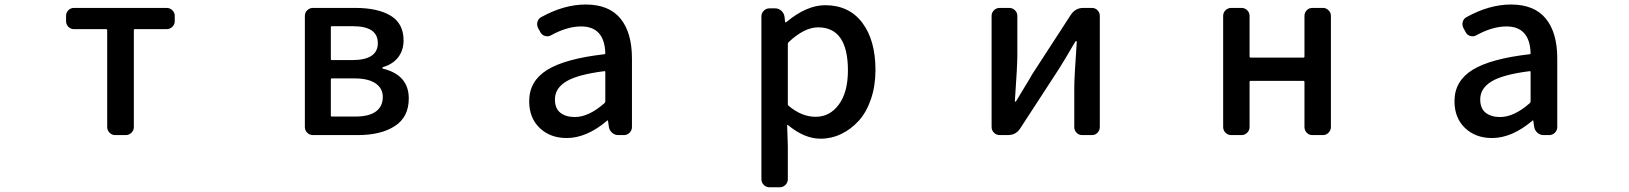

<svg xmlns="http://www.w3.org/2000/svg" viewBox="-20 -584 7040 830"><path d="M477.5 0Q463.9 0 453.6 -10.3Q443.4 -20.5 443.4 -35.2V-453.1Q443.4 -458 438.5 -458H299.8Q285.2 -458 275.4 -468.3Q265.6 -478.5 265.6 -492.2V-515.6Q265.6 -529.3 275.4 -539.6Q285.2 -549.8 299.8 -549.8H700.2Q714.8 -549.8 725.1 -539.6Q735.4 -529.3 735.4 -515.6V-492.2Q735.4 -478.5 725.1 -468.3Q714.8 -458 700.2 -458H562.5Q558.6 -458 558.6 -453.1V-35.2Q558.6 -20.5 548.3 -10.3Q538.1 0 523.4 0Z M1333 0Q1318.4 0 1308.1 -10.3Q1297.9 -20.5 1297.9 -35.2V-515.6Q1297.9 -529.3 1308.1 -539.6Q1318.4 -549.8 1333 -549.8H1515.6Q1613.3 -549.8 1668.9 -516.1Q1724.6 -482.4 1724.6 -409.2Q1724.6 -367.2 1701.7 -336.9Q1678.7 -306.6 1635.7 -293.9Q1632.8 -293 1632.8 -290.5Q1632.8 -288.1 1635.7 -287.1Q1747.1 -259.8 1747.1 -158.2Q1747.1 -78.1 1687 -39.1Q1627 0 1526.4 0ZM1410.2 -328.1Q1410.2 -324.2 1414.1 -324.2H1502Q1613.3 -324.2 1613.3 -397.5Q1613.3 -470.7 1505.9 -470.7H1414.1Q1410.2 -470.7 1410.2 -466.8ZM1410.2 -84Q1410.2 -80.1 1414.1 -80.1H1515.6Q1575.2 -80.1 1605 -102.1Q1634.8 -124 1634.8 -165Q1634.8 -202.1 1603.5 -223.6Q1572.3 -245.1 1511.7 -245.1H1414.1Q1410.2 -245.1 1410.2 -240.2Z M2429.7 12.7Q2358.4 12.7 2313 -30.8Q2267.6 -74.2 2267.6 -146.5Q2267.6 -233.4 2345.2 -281.7Q2422.9 -330.1 2592.8 -349.6Q2596.7 -349.6 2596.7 -354.5Q2592.8 -469.7 2492.2 -469.7Q2431.6 -469.7 2362.3 -431.6Q2350.6 -424.8 2336.9 -428.2Q2323.2 -431.6 2316.4 -444.3L2306.6 -461.9Q2299.8 -474.6 2303.2 -488.8Q2306.6 -502.9 2319.3 -509.8Q2418 -564.5 2511.7 -564.5Q2612.3 -564.5 2662.1 -503.9Q2711.9 -443.4 2711.9 -331.1V-35.2Q2711.9 -20.5 2701.7 -10.3Q2691.4 0 2676.8 0H2652.3Q2637.7 0 2626.5 -9.8Q2615.2 -19.5 2612.3 -34.2L2608.4 -61.5Q2607.4 -63.5 2606 -63.5Q2604.5 -63.5 2603.5 -61.5Q2515.6 12.7 2429.7 12.7ZM2464.8 -78.1Q2525.4 -78.1 2593.8 -138.7Q2596.7 -141.6 2596.7 -146.5V-272.5Q2596.7 -276.4 2593.8 -276.4Q2592.8 -276.4 2592.8 -276.4Q2476.6 -261.7 2427.7 -231.9Q2378.9 -202.1 2378.9 -154.3Q2378.9 -115.2 2402.3 -96.7Q2425.8 -78.1 2464.8 -78.1Z M3306.6 225.6Q3292 225.6 3281.7 215.3Q3271.5 205.1 3271.5 190.4V-512.7Q3271.5 -527.3 3281.7 -537.6Q3292 -547.9 3306.6 -547.9H3331.1Q3345.7 -547.9 3356.9 -538.1Q3368.2 -528.3 3371.1 -513.7L3374 -489.3Q3375 -487.3 3376.5 -487.3Q3377.9 -487.3 3378.9 -488.3Q3466.8 -561.5 3546.9 -561.5Q3650.4 -561.5 3707.5 -485.8Q3764.6 -410.2 3764.6 -281.2Q3764.6 -212.9 3745.1 -155.8Q3725.6 -98.6 3692.4 -62Q3659.2 -25.4 3616.7 -4.9Q3574.2 15.6 3527.3 15.6Q3457 15.6 3385.7 -43.9Q3384.8 -44.9 3383.8 -43.9Q3382.8 -43 3382.8 -42L3385.7 47.9V190.4Q3385.7 205.1 3375.5 215.3Q3365.2 225.6 3350.6 225.6ZM3505.9 -79.1Q3567.4 -79.1 3606.4 -132.3Q3645.5 -185.5 3645.5 -279.3Q3645.5 -465.8 3516.6 -465.8Q3457 -465.8 3388.7 -401.4Q3385.7 -398.4 3385.7 -394.5V-133.8Q3385.7 -129.9 3388.7 -127Q3445.3 -79.1 3505.9 -79.1Z M4301.8 0Q4287.1 0 4276.9 -10.3Q4266.6 -20.5 4266.6 -35.2V-515.6Q4266.6 -529.3 4276.9 -539.6Q4287.1 -549.8 4301.8 -549.8H4342.8Q4357.4 -549.8 4367.7 -539.6Q4377.9 -529.3 4377.9 -515.6V-344.7Q4377.9 -298.8 4367.2 -147.5Q4366.2 -144.5 4369.1 -144.5Q4372.1 -144.5 4373 -147.5Q4381.8 -163.1 4407.2 -204.1Q4432.6 -245.1 4441.4 -261.7L4609.4 -520.5Q4628.9 -549.8 4663.1 -549.8H4700.2Q4714.8 -549.8 4724.6 -539.6Q4734.4 -529.3 4734.4 -515.6V-35.2Q4734.4 -20.5 4724.6 -10.3Q4714.8 0 4700.2 0H4658.2Q4643.6 0 4633.8 -10.3Q4624 -20.5 4624 -35.2V-205.1Q4624 -250 4634.8 -403.3Q4634.8 -406.2 4632.3 -406.2Q4629.9 -406.2 4627.9 -403.3Q4580.1 -321.3 4559.6 -289.1L4390.6 -29.3Q4372.1 0 4336.9 0Z M5302.7 0Q5288.1 0 5277.8 -10.3Q5267.6 -20.5 5267.6 -35.2V-515.6Q5267.6 -529.3 5277.8 -539.6Q5288.1 -549.8 5302.7 -549.8H5346.7Q5361.3 -549.8 5371.6 -539.6Q5381.8 -529.3 5381.8 -515.6V-339.8Q5381.8 -335 5385.7 -335H5614.3Q5619.1 -335 5619.1 -339.8V-515.6Q5619.1 -529.3 5628.9 -539.6Q5638.7 -549.8 5653.3 -549.8H5699.2Q5712.9 -549.8 5723.1 -539.6Q5733.4 -529.3 5733.4 -515.6V-35.2Q5733.4 -20.5 5723.1 -10.3Q5712.9 0 5699.2 0H5653.3Q5638.7 0 5628.9 -10.3Q5619.1 -20.5 5619.1 -35.2V-229.5Q5619.1 -234.4 5614.3 -234.4H5385.7Q5381.8 -234.4 5381.8 -229.5V-35.2Q5381.8 -20.5 5371.6 -10.3Q5361.3 0 5346.7 0Z M6429.7 12.7Q6358.4 12.7 6313 -30.8Q6267.6 -74.2 6267.6 -146.5Q6267.6 -233.4 6345.2 -281.7Q6422.9 -330.1 6592.8 -349.6Q6596.7 -349.6 6596.7 -354.5Q6592.8 -469.7 6492.2 -469.7Q6431.6 -469.7 6362.3 -431.6Q6350.6 -424.8 6336.9 -428.2Q6323.2 -431.6 6316.4 -444.3L6306.6 -461.9Q6299.8 -474.6 6303.2 -488.8Q6306.6 -502.9 6319.3 -509.8Q6418 -564.5 6511.7 -564.5Q6612.3 -564.5 6662.1 -503.9Q6711.9 -443.4 6711.9 -331.1V-35.2Q6711.9 -20.5 6701.7 -10.3Q6691.4 0 6676.8 0H6652.3Q6637.7 0 6626.5 -9.8Q6615.2 -19.5 6612.3 -34.2L6608.4 -61.5Q6607.4 -63.5 6606 -63.5Q6604.5 -63.5 6603.5 -61.5Q6515.6 12.7 6429.7 12.7ZM6464.8 -78.1Q6525.4 -78.1 6593.8 -138.7Q6596.7 -141.6 6596.7 -146.5V-272.5Q6596.7 -276.4 6593.8 -276.4Q6592.8 -276.4 6592.8 -276.4Q6476.6 -261.7 6427.7 -231.9Q6378.9 -202.1 6378.9 -154.3Q6378.9 -115.2 6402.3 -96.7Q6425.8 -78.1 6464.8 -78.1Z"/></svg>

Font: Gen Jyuu Gothic L Monospace Medium
Style: Regular
Weight: 500
Designer: [Source Han Sans]
Ryoko NISHIZUKA  (kana & ideographs); Paul D. Hunt (Latin, Greek & Cyrillic); Wenlong ZHANG  (bopomofo
Version: Version 1.002.20150607